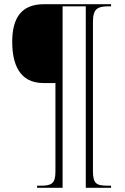

<svg xmlns="http://www.w3.org/2000/svg" viewBox="-20 -780 593 911"><path d="M156 111H277V-750H387V111H507V101H491C438 101 421 92 421 32V-677C421 -742 447 -750 497 -750H507V-760H188C77 -760 38 -689 38 -582C38 -478 71 -386 186 -386H243V35C243 92 223 101 174 101H156Z"/></svg>

Font: Noto Serif Display SemiCondensed ExtraLight
Style: Regular
Weight: 200
Width: 4
Designer: Monotype Design Team
Foundry: Monotype Imaging Inc.
Version: Version 2.009